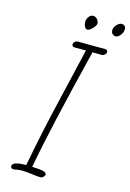

<svg xmlns="http://www.w3.org/2000/svg" viewBox="-166 -1236 893 1323"><g transform="rotate(15 280.5 -574.5)"><path d="M200 4Q154 -2 130 -2Q101 -2 74 5H69Q59 5 54 0Q49 -5 49 -12Q49 -30 74 -38Q99 -46 147 -46Q194 -297 252 -539L299 -740Q334 -889 340 -915H259Q240 -915 240 -934Q240 -943 249.5 -951.5Q259 -960 271 -960Q395 -960 426 -959H469Q484 -955 484 -943Q484 -933 476 -924.5Q468 -916 457 -914Q422 -914 407.5 -914.5Q393 -915 387 -915Q241 -327 190 -45Q252 -43 272.5 -36.5Q293 -30 293 -16Q293 -9 284 0Q275 9 264 10Q244 10 200 4ZM284 -1103Q284 -1127 298 -1143Q309 -1159 330 -1159Q340 -1159 353 -1148V-1149Q369 -1130 369 -1115Q369 -1100 347 -1078Q325 -1056 312 -1056Q300 -1056 292 -1071.5Q284 -1087 284 -1103ZM503 -1063Q479 -1072 479 -1096Q479 -1118 497 -1137Q515 -1156 530 -1156Q561 -1156 561 -1125Q561 -1103 545 -1082.5Q529 -1062 511 -1062Z"/></g></svg>

Font: Bad Script
Style: Regular
Weight: 400
Italic angle: -10°
Designer: Roman Shchyukin (Gaslight Type Foundry), Cyreal (Charset Expansion)
Foundry: Gaslight
Version: Version 2.000